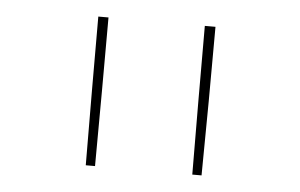

<svg xmlns="http://www.w3.org/2000/svg" viewBox="-35 -818 645 413"><g transform="rotate(5 288.0 -611.5)"><path d="M393 -451H413Q415 -611 415 -772H392Q392 -611 393 -451ZM163 -451H183Q184 -611 184 -772H162Q162 -611 163 -451Z"/></g></svg>

Font: Iosevka Sparkle Thin
Style: Regular
Weight: 100
Designer: Belleve Invis
Foundry: Belleve Invis
Version: Version 4.5.0; ttfautohint (v1.8.3)